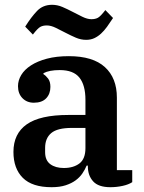

<svg xmlns="http://www.w3.org/2000/svg" viewBox="-20 -768 600 800"><path d="M195 12Q114 12 75 -27Q36 -66 36 -135Q36 -211 91.5 -250Q147 -289 265 -289H336V-352Q336 -413 311 -444.5Q286 -476 229 -476Q185 -476 161 -463V-459Q171 -453 180.5 -440.5Q190 -428 190 -406Q190 -377 172.5 -358.5Q155 -340 121 -340Q92 -340 73.5 -359Q55 -378 55 -409Q55 -433 68.5 -455.5Q82 -478 109 -495.5Q136 -513 175.5 -523.5Q215 -534 267 -534Q367 -534 417 -488.5Q467 -443 467 -361V-59H531V-9Q516 1 491 6.5Q466 12 440 12Q390 12 368 -12.5Q346 -37 346 -75V-78H341Q334 -61 323 -45Q312 -29 295 -16.5Q278 -4 253.5 4Q229 12 195 12ZM246 -68Q286 -68 311 -87Q336 -106 336 -151V-235H279Q219 -235 193.5 -213.5Q168 -192 168 -152V-134Q168 -100 189.5 -84Q211 -68 246 -68ZM339 -602Q317 -602 296 -611Q275 -620 254 -631Q233 -642 212.5 -652Q192 -662 175 -662Q159 -662 148 -656Q137 -650 117 -624L85 -657Q110 -697 134.5 -722.5Q159 -748 197 -748Q219 -748 240 -739Q261 -730 282 -719Q303 -708 323.5 -698Q344 -688 361 -688Q377 -688 388 -694Q399 -700 419 -726L451 -693Q438 -673 426 -656.5Q414 -640 401 -628Q388 -616 373 -609Q358 -602 339 -602Z"/></svg>

Font: IBM Plex Serif SemiBold
Style: Regular
Weight: 600
Designer: Mike Abbink, Paul van der Laan, Pieter van Rosmalen
Foundry: Bold Monday
Version: Version 2.5